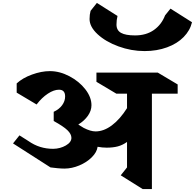

<svg xmlns="http://www.w3.org/2000/svg" viewBox="-20 -1282 1332 1312"><path d="M1018 -642V10H955L805 -84L848 -138V-312Q817 -290 784.5 -281.5Q752 -273 709 -273Q679 -273 647 -279Q642 -242 607.5 -207.5Q573 -173 522 -151.5Q471 -130 420 -130Q401 -130 373.5 -132.5Q346 -135 325 -138L69 -302L113 -357L173 -319Q213 -291 255 -278Q297 -265 344 -265Q392 -266 430 -288Q468 -310 468 -340Q468 -366 440.5 -392.5Q413 -419 347 -455V-518Q384 -535 404.5 -563Q425 -591 425 -623Q425 -669 383 -669Q348 -669 307 -642Q266 -615 230 -568L94 -649V-712Q134 -749 198.5 -772.5Q263 -796 321 -796Q388 -796 454.5 -761Q521 -726 563 -672Q605 -618 605 -563Q605 -526 581 -491.5Q557 -457 515 -431Q528 -424 552 -408Q599 -384 633 -384Q689 -384 744.5 -425.5Q800 -467 848 -543V-642H775L639 -723V-786H1058L1194 -705V-642ZM776 -1114Q776 -1075 807 -1057.5Q838 -1040 903 -1040Q979 -1040 1031.5 -1077Q1084 -1114 1108 -1177L1145 -1223L1292 -1130Q1279 -1074 1235 -1029Q1191 -984 1121.5 -958.5Q1052 -933 968 -933Q877 -933 789.5 -965Q702 -997 647 -1048Q592 -1099 592 -1152Q592 -1183 599 -1208L642 -1262L783 -1173Q776 -1145 776 -1114Z"/></svg>

Font: InknutAntiqua
Style: Bold
Weight: 700
Designer: Claus Eggers Srensen
Foundry: Claus Eggers Srensen
Version: Version 1.000; ttfautohint (v1.2) -l 7 -r 28 -G 50 -x 13 -D 